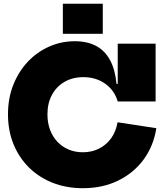

<svg xmlns="http://www.w3.org/2000/svg" viewBox="-20 -1000 882 1034"><path d="M426 13.5Q337 13.5 263.2 -15.8Q189.5 -45 135.8 -98.2Q82 -151.5 52.5 -224.2Q23 -297 23 -384.5Q23 -471.5 51.8 -543.5Q80.5 -615.5 130.2 -668Q180 -720.5 245 -749.2Q310 -778 382.5 -778Q450.5 -778 498.2 -752.2Q546 -726.5 573.2 -675.2Q600.5 -624 607.5 -548H649.5L614 -453.5Q596.5 -513.5 546.8 -549Q497 -584.5 428.5 -584.5Q371 -584.5 327.5 -559.2Q284 -534 259.8 -489Q235.5 -444 235.5 -384.5Q235.5 -339.5 249.2 -302Q263 -264.5 288.5 -237.2Q314 -210 349 -195Q384 -180 426 -180Q475 -180 514.5 -200.2Q554 -220.5 579.5 -256.8Q605 -293 613 -341.5L822 -309.5Q806.5 -212.5 752.8 -140Q699 -67.5 615.5 -27Q532 13.5 426 13.5ZM614 -453.5V-765H818V-453.5ZM318.5 -980H533.5V-818H318.5Z"/></svg>

Font: Hepta Slab ExtraLight ExtraBold
Style: Regular
Weight: 800
Version: Version 1.102